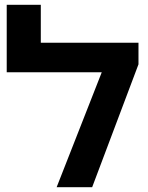

<svg xmlns="http://www.w3.org/2000/svg" viewBox="-20 -780 615 800"><path d="M216 0H364L557 -512V-602H150V-760H8V-479H404Z"/></svg>

Font: Noto Sans Hebrew Condensed
Style: Bold
Weight: 700
Width: 3
Designer: Monotype Design Team
Foundry: Monotype Imaging Inc.
Version: Version 2.004